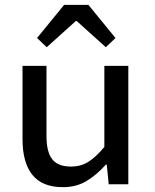

<svg xmlns="http://www.w3.org/2000/svg" viewBox="-20 -761 640 793"><path d="M240 12Q154 12 113.5 -39Q73 -90 73 -186V-489H172V-199Q172 -134 195.5 -103.5Q219 -73 274 -73Q313 -73 344 -92Q375 -111 411 -154V-489H510V0H429L421 -81H417Q381 -40 338.5 -14Q296 12 240 12ZM173 -566 133 -604 245 -741H345L457 -604L417 -566L297 -674H293Z"/></svg>

Font: Source Code Pro ExtraLight Medium
Style: Regular
Weight: 500
Monospace: yes
Version: Version 1.018;hotconv 1.0.116;makeotfexe 2.5.65601